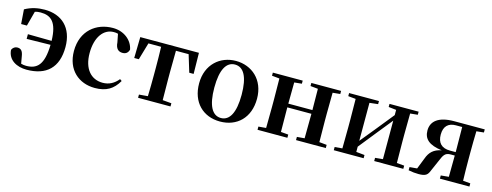

<svg xmlns="http://www.w3.org/2000/svg" viewBox="-23 -1138 4456 1739"><g transform="rotate(15 2205.0 -268.0)"><path d="M152 -254 375 -258C371 -68 311 -17 210 -17C193 -17 179 -19 162 -24L151 -87C143 -141 125 -157 91 -157C72 -157 51 -145 41 -122C47 -27 131 16 222 16C408 16 511 -80 511 -273C511 -454 403 -552 243 -552C182 -552 119 -540 59 -506L69 -371H123L160 -510C177 -516 194 -518 213 -518C309 -518 371 -472 375 -295L152 -298Z M862 16C969 16 1034 -24 1082 -108L1064 -121C1026 -74 978 -48 919 -48C808 -48 736 -132 736 -278C736 -429 805 -518 899 -518C913 -518 926 -517 939 -513L954 -437C958 -376 986 -356 1023 -356C1053 -356 1073 -370 1082 -402C1066 -488 986 -552 883 -552C727 -552 594 -450 594 -260C594 -83 712 16 862 16Z M1346 0H1569V-30L1486 -37L1484 -235V-301L1486 -500H1605L1654 -339H1695L1692 -536H1142L1138 -339H1181L1228 -500H1347C1349 -443 1350 -357 1350 -301V-235C1350 -179 1349 -95 1347 -37L1265 -30V0Z M2036 16C2194 16 2308 -90 2308 -270C2308 -449 2184 -552 2036 -552C1889 -552 1765 -448 1765 -270C1765 -92 1877 16 2036 16ZM2036 -17C1955 -17 1908 -100 1908 -268C1908 -437 1955 -518 2036 -518C2117 -518 2164 -437 2164 -268C2164 -100 2117 -17 2036 -17Z M2746 -507 2817 -500C2818 -445 2819 -363 2819 -301H2593L2595 -500L2665 -507V-536H2385V-507L2456 -500C2457 -442 2458 -357 2458 -301V-235C2458 -179 2457 -94 2456 -36L2385 -30V0H2665V-30L2595 -36C2594 -94 2593 -182 2593 -266H2819C2819 -182 2818 -94 2817 -36L2746 -30V0H3025V-30L2955 -37L2953 -235V-301L2955 -500L3025 -507V-536H2746Z M3479 -507 3551 -499V-450L3409 -274L3301 -142V-498L3380 -507V-536H3100V-507L3171 -500C3172 -442 3173 -357 3173 -301V-235C3173 -179 3172 -94 3171 -36L3100 -30V0H3380V-30L3301 -38V-87L3438 -258L3551 -398V-37L3479 -30V0H3752V-30L3682 -36L3680 -235V-301L3682 -500L3752 -507V-536H3479Z M4095 0H4372V-30L4303 -36C4301 -94 4300 -179 4300 -235V-301C4300 -357 4301 -443 4303 -500L4372 -507V-536H4085C3937 -536 3873 -478 3873 -393C3873 -314 3922 -268 4044 -252C3972 -238 3935 -202 3913 -140L3872 -36L3802 -30V0C3837 7 3867 10 3897 10C3963 10 3981 -6 3998 -50L4044 -155C4066 -208 4080 -237 4131 -237H4171L4169 -37L4095 -30ZM4171 -269H4118C4038 -269 3999 -311 3999 -388C3999 -466 4040 -504 4110 -504H4169L4171 -301Z"/></g></svg>

Font: Noto Serif KR
Style: Bold
Weight: 700
Designer: Ryoko NISHIZUKA 西塚涼子 (kana & ideographs); Frank Grießhammer (Latin, Greek & Cyrillic); Wenlong ZHANG 张文龙 (bopomofo); San
Foundry: Adobe
Version: Version 2.001;hotconv 1.1.0;makeotfexe 2.6.0